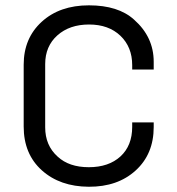

<svg xmlns="http://www.w3.org/2000/svg" viewBox="-20 -693 669 724"><path d="M478.5 -231.4H559.6V-213.9Q559.6 -112.3 491.7 -50.3Q423.8 11.7 314.9 11.2Q206.1 10.7 137.7 -50.8Q69.3 -112.3 69.3 -215.8V-449.2Q69.3 -548.8 137.2 -610.8Q205.1 -672.9 315.4 -672.9Q425.8 -672.9 485.4 -619.1Q559.6 -553.7 559.6 -460V-430.7H478.5V-447.3Q478.5 -515.6 434.1 -558.1Q389.6 -600.6 315.9 -600.6Q242.2 -600.6 196.3 -559.6Q150.4 -518.6 150.4 -451.2V-212.9Q150.4 -144.5 197.3 -102.5Q240.2 -62.5 314.9 -62.5Q389.6 -62.5 434.1 -103Q478.5 -143.6 478.5 -214.8Z"/></svg>

Font: BF_TEXT
Style: Regular
Weight: 400
Foundry: EA DICE
Version: Version 1.404